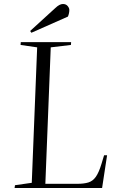

<svg xmlns="http://www.w3.org/2000/svg" viewBox="-20 -941 591 961"><path d="M55 -14 139 -26 166 -704 83 -716 84 -730H336L335 -716L234 -704L207 -21H367Q401 -21 423 -28Q445 -35 460 -56.5Q475 -78 488 -121L501 -164H516L491 0H53ZM257 -901Q278 -921 295 -921Q310 -921 318.5 -911Q327 -901 327 -891Q327 -875 320 -858L137 -777L131 -786Z"/></svg>

Font: Literata 72pt Light
Style: Italic
Weight: 300
Italic angle: -2°
Designer: Latin by Veronika Burian and Jose Scaglione. Greek by Irene Vlachou. Cyrillic by Vera Evstafieva
Foundry: TypeTogether
Version: Version 3.002